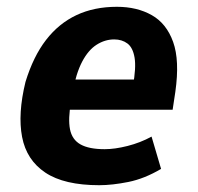

<svg xmlns="http://www.w3.org/2000/svg" viewBox="-20 -534 583 565"><path d="M272 11Q169 11 113.5 -26Q58 -63 45 -131Q32 -199 55 -293Q78 -368 115.5 -416.5Q153 -465 205 -489.5Q257 -514 324 -514Q383 -514 426.5 -489.5Q470 -465 489.5 -410.5Q509 -356 496 -264L488 -211H165L179 -300H387L371 -280Q381 -335 376 -364.5Q371 -394 355 -406Q339 -418 316 -418Q289 -418 264.5 -402.5Q240 -387 222 -353Q204 -319 193 -261L189 -234Q180 -184 186 -153.5Q192 -123 217 -109Q242 -95 288 -95Q318 -95 355.5 -104.5Q393 -114 426 -132L454 -37Q405 -8 357.5 1.5Q310 11 272 11Z"/></svg>

Font: Nunito Sans 7pt Condensed ExtraBold
Style: Italic
Weight: 800
Width: 3
Italic angle: -9°
Designer: Vernon Adams
Foundry: Vernon Adams
Version: Version 3.101;gftools[0.9.27]